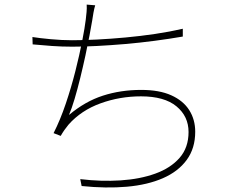

<svg xmlns="http://www.w3.org/2000/svg" viewBox="-20 -792 1040 835"><path d="M394 -769Q390 -756 386.5 -737Q383 -718 381 -703Q377 -679 369.5 -639Q362 -599 351.5 -550.5Q341 -502 329 -453Q317 -404 304.5 -362Q292 -320 280 -292Q350 -351 427.5 -376Q505 -401 594 -401Q673 -401 725 -377.5Q777 -354 803 -313Q829 -272 829 -219Q829 -147 792 -96.5Q755 -46 688.5 -17Q622 12 532 20Q442 28 335 17L329 -13Q420 -2 504.5 -7.5Q589 -13 655.5 -37Q722 -61 761 -105.5Q800 -150 800 -218Q800 -286 747.5 -329.5Q695 -373 593 -373Q501 -373 417 -342.5Q333 -312 278 -250Q268 -238 260 -226.5Q252 -215 244 -201L213 -213Q242 -270 266 -341Q290 -412 308 -483.5Q326 -555 337.5 -614Q349 -673 353 -707Q355 -724 356.5 -740Q358 -756 357 -772ZM121 -631Q152 -626 201 -621.5Q250 -617 293 -617Q341 -617 401 -620Q461 -623 526 -629Q591 -635 655 -644.5Q719 -654 775 -667V-633Q717 -623 652.5 -614.5Q588 -606 524 -600.5Q460 -595 401 -592Q342 -589 294 -589Q249 -589 206.5 -592Q164 -595 122 -599Z"/></svg>

Font: Noto Sans HK Thin
Style: Regular
Weight: 100
Designer: Ryoko NISHIZUKA 西塚涼子 (kana, bopomofo & ideographs); Paul D. Hunt (Latin, Greek & Cyrillic); Sandoll Communications 산돌커뮤니
Foundry: Adobe
Version: Version 2.004-H2;hotconv 1.0.118;makeotfexe 2.5.65603